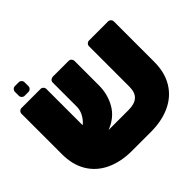

<svg xmlns="http://www.w3.org/2000/svg" viewBox="-204 -1039 1257 1257"><g transform="rotate(-45 424.5 -411.0)"><path d="M130 -742H95Q84 -742 76 -750Q68 -758 68 -769V-805Q68 -816 76 -824Q84 -832 95 -832H130Q141 -832 149 -824Q157 -816 157 -805V-769Q157 -758 149 -750Q141 -742 130 -742ZM-3 -299V-673Q-3 -684 5 -692Q13 -700 24 -700H200Q211 -700 219 -692Q227 -684 227 -673V-337Q252 -356 269 -387Q286 -418 286 -450V-672Q286 -686 295 -693Q304 -700 315 -700H459Q472 -700 479.5 -691.5Q487 -683 487 -671V-447Q487 -363 447.5 -295Q408 -227 325 -195H511Q566 -195 594 -220Q622 -245 622 -300V-673Q622 -684 630 -692Q638 -700 649 -700H825Q836 -700 844 -692Q852 -684 852 -673V-299Q852 -201 810 -131.5Q768 -62 691 -26Q614 10 511 10H338Q235 10 158 -26Q81 -62 39 -131.5Q-3 -201 -3 -299Z"/></g></svg>

Font: Rubik Mono One
Style: Regular
Weight: 400
Designer: Hubert and Fischer with Elvire Volk Leonovitch (Cyrillic Expansion: Cyreal)
Foundry: Hubert and Fischer with Elvire Volk Leonovitch
Version: Version 2.000